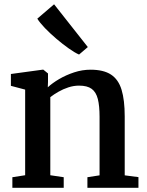

<svg xmlns="http://www.w3.org/2000/svg" viewBox="-20 -896 700 916"><path d="M100 -60V-468.5L32 -486.5V-543L182.5 -563.5H187L209 -545.5V-505L208 -479.5Q229.5 -499.5 262.2 -518.8Q295 -538 333.8 -550.8Q372.5 -563.5 412 -563.5Q474 -563.5 509.5 -540.2Q545 -517 560 -467.8Q575 -418.5 575 -340.5V-59.5L640.5 -51V0H397V-50.5L455 -59.5V-339Q455 -390.5 446.8 -423.5Q438.5 -456.5 417.5 -472Q396.5 -487.5 357 -487.5Q331.5 -487.5 306.2 -479.2Q281 -471 258.8 -458.2Q236.5 -445.5 220 -432.5V-60L284 -50.5V0H39V-50.5ZM356.5 -636Q337 -644.5 308.2 -664.8Q279.5 -685 249.2 -710.8Q219 -736.5 194.2 -762.2Q169.5 -788 158 -807L238 -875.5L399 -671.5L357.5 -636Z"/></svg>

Font: Merriweather 28pt SemiBold
Style: Regular
Weight: 600
Version: Version 2.100